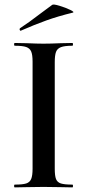

<svg xmlns="http://www.w3.org/2000/svg" viewBox="-20 -811 379 831"><path d="M293 -12Q296 -12 296 -6Q296 0 293 0Q261 0 242 -1L168 -2L96 -1Q77 0 44 0Q41 0 41 -6Q41 -12 44 -12Q78 -12 93.5 -17Q109 -22 115 -36.5Q121 -51 121 -81V-544Q121 -574 115 -588Q109 -602 93.5 -607.5Q78 -613 44 -613Q41 -613 41 -619Q41 -625 44 -625L96 -624Q140 -622 168 -622Q199 -622 243 -624L293 -625Q296 -625 296 -619Q296 -613 293 -613Q260 -613 244 -607Q228 -601 222.5 -586.5Q217 -572 217 -542V-81Q217 -50 222.5 -36Q228 -22 243.5 -17Q259 -12 293 -12ZM70 -678Q66 -678 65 -682.5Q64 -687 67 -689Q104 -713 156 -753L206 -790Q211 -794 237.5 -786Q264 -778 284.5 -768Q305 -758 294 -756Q232 -741 180.5 -722.5Q129 -704 72 -679Z"/></svg>

Font: Cormorant Unicase SemiBold
Style: Regular
Weight: 600
Designer: Christian Thalmann (Catharsis Fonts)
Foundry: Catharsis Fonts
Version: Version 4.000